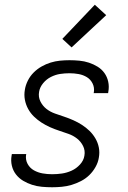

<svg xmlns="http://www.w3.org/2000/svg" viewBox="-20 -782 540 810"><path d="M200 8Q178 8 156.5 6Q135 4 115 -2.5Q95 -9 77.5 -19.5Q60 -30 47.5 -46Q35 -62 30 -83Q25 -104 29 -126L30 -132H91L90 -129Q87 -108 96.5 -90.5Q106 -73 123 -63.5Q140 -54 159.5 -50.5Q179 -47 200 -47Q221 -47 241.5 -50Q262 -53 282 -62Q302 -71 317.5 -88Q333 -105 336 -125Q340 -147 330.5 -166Q321 -185 305 -197.5Q289 -210 269.5 -217Q250 -224 230 -230.5Q210 -237 191 -245.5Q172 -254 155 -265Q138 -276 123.5 -290Q109 -304 99 -322Q89 -340 85 -361Q81 -382 85 -404Q88 -423 97.5 -442Q107 -461 122 -476Q137 -491 155.5 -501.5Q174 -512 193.5 -518Q213 -524 233 -526Q253 -528 273 -528Q294 -528 315 -526Q336 -524 355.5 -517.5Q375 -511 392 -500.5Q409 -490 420.5 -474Q432 -458 436.5 -437.5Q441 -417 437 -395L436 -389H375L376 -393Q379 -413 370.5 -430Q362 -447 346.5 -456.5Q331 -466 312 -469.5Q293 -473 273 -473Q253 -473 233.5 -470Q214 -467 195 -457.5Q176 -448 162 -431Q148 -414 145 -395Q141 -373 150.5 -354Q160 -335 176 -322.5Q192 -310 212 -303Q232 -296 251.5 -289.5Q271 -283 290 -274.5Q309 -266 326 -255Q343 -244 357.5 -230Q372 -216 382.5 -198Q393 -180 397 -159.5Q401 -139 397 -117Q394 -97 383 -77.5Q372 -58 356.5 -43Q341 -28 321.5 -18Q302 -8 282 -2Q262 4 241 6Q220 8 200 8ZM282 -582 243 -618 380 -762 428 -718Z"/></svg>

Font: Iosevka Curly Light
Style: Italic
Weight: 300
Italic angle: -9°
Monospace: yes
Designer: Belleve Invis
Foundry: Belleve Invis
Version: Version 22.1.2; ttfautohint (v1.8.4)